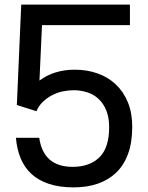

<svg xmlns="http://www.w3.org/2000/svg" viewBox="-20 -800 640 832"><path d="M150 -203Q168 -77 295 -77Q368 -77 410.5 -118Q453 -159 453 -249Q453 -291 440.5 -321.5Q428 -352 407 -371.5Q386 -391 358 -400Q330 -409 300 -409Q276 -409 252 -404Q228 -399 206 -387.5Q184 -376 166 -359Q148 -342 138 -318L53 -345L72 -780H543V-691H162L151 -451Q215 -498 304 -498Q357 -498 402.5 -482Q448 -466 481.5 -434.5Q515 -403 534 -357Q553 -311 553 -250Q553 -183 535 -133.5Q517 -84 483.5 -52Q450 -20 403.5 -4Q357 12 300 12Q238 12 192.5 -3Q147 -18 116.5 -46Q86 -74 69.5 -114Q53 -154 49 -203Z"/></svg>

Font: Tanohe Sans Medium
Style: Regular
Weight: 500
Designer: Village Type and Design LLC
Foundry: Cooper Hewitt Smithsonian Design Museum
Version: Version 1.00;September 29, 2021;FontCreator 13.0.0.2655 64-b